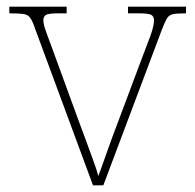

<svg xmlns="http://www.w3.org/2000/svg" viewBox="-20 -556 585 576"><path d="M86 -468Q78 -492 71 -502Q64 -512 50.5 -514Q37 -516 8 -516V-536H180V-516H156Q125 -516 117.5 -511Q110 -506 110 -495Q110 -482 120 -456Q130 -430 138 -407L214 -199Q225 -170 237 -137Q249 -104 259.5 -75.5Q270 -47 275 -28Q282 -46 297.5 -90.5Q313 -135 340 -206L400 -366Q420 -418 431 -448Q442 -478 442 -495Q442 -506 434.5 -511Q427 -516 396 -516H364V-536H538V-516H536Q511 -516 499 -513.5Q487 -511 481 -501Q475 -491 466 -468L290 0H259Z"/></svg>

Font: Noto Serif Devanagari Thin
Style: Regular
Weight: 100
Designer: Universal Thirst, Indian Type Foundry and the Monotype Design Team
Foundry: Monotype Imaging Inc.
Version: Version 2.004; ttfautohint (v1.8.4.7-5d5b)